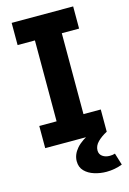

<svg xmlns="http://www.w3.org/2000/svg" viewBox="-135 -767 697 1041"><g transform="rotate(-15 213.0 -246.5)"><path d="M40.5 0V-124.5H137.7V-578.6H40.5V-703.1H385.7V-578.6H288.6V-124.5H385.7V0ZM329.1 210Q293.9 210 261.2 199.7Q228.5 189.5 207.8 168.2Q187 147 187 113.3Q187 75.7 215.8 42.2Q244.6 8.8 304.7 -18.1H329.1V0H386.2Q354 16.6 332.5 38.1Q311 59.6 311 85.9Q311 106.9 327.4 118.9Q343.8 130.9 368.2 130.9Q385.3 130.9 397.9 126.5L418.5 193.4Q397.5 201.7 374.8 205.8Q352.1 210 329.1 210Z"/></g></svg>

Font: Schibsted Grotesk
Style: Bold
Weight: 700
Designer: Bakken & Baeck AS, Henrik Kongsvoll
Foundry: Schibsted ASA
Version: Version 1.100;gftools[0.9.25]